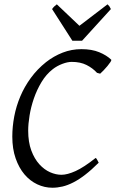

<svg xmlns="http://www.w3.org/2000/svg" viewBox="-20 -858 537 891"><path d="M496.1 -581.1Q498 -578.6 492.7 -570.3Q487.3 -562 478.8 -551.8Q470.2 -541.5 460.7 -531.5Q451.2 -521.5 444.8 -516.1L430.2 -520Q410.2 -542 381.6 -556.4Q353 -570.8 313 -570.8Q293.5 -570.8 269 -561.5Q244.6 -552.2 225.1 -537.1Q194.3 -513.2 172.6 -477.1Q150.9 -440.9 137.2 -401.1Q123.5 -361.3 117.2 -322Q110.8 -282.7 110.8 -252Q110.8 -198.7 125.2 -159.9Q139.6 -121.1 162.4 -95.9Q185.1 -70.8 212.2 -58.8Q239.3 -46.9 265.1 -46.9Q292.5 -46.9 330.8 -64.2Q369.1 -81.5 423.8 -125Q426.3 -124 428.2 -120.8Q430.2 -117.7 432.1 -114.3Q434.1 -110.8 435.5 -107.7Q437 -104.5 438 -103Q404.8 -69.8 375.7 -47.4Q346.7 -24.9 320.3 -11.5Q293.9 2 270 7.6Q246.1 13.2 223.1 13.2Q186.5 13.2 152.8 -2.7Q119.1 -18.6 93.5 -48.8Q67.9 -79.1 52.5 -123.3Q37.1 -167.5 37.1 -224.1Q37.1 -270 46.1 -317.6Q55.2 -365.2 74.2 -410.4Q93.3 -455.6 123 -496.3Q152.8 -537.1 193.8 -569.8Q229.5 -597.7 270.8 -613.8Q312 -629.9 357.9 -629.9Q406.2 -629.9 440.4 -615.7Q474.6 -601.6 496.1 -581.1ZM360.8 -668.9H315.9L221.7 -815.9Q228.5 -825.2 232.4 -828.6Q236.3 -832 243.7 -837.9L348.6 -738.3L479 -837.9Q484.9 -832.5 487.5 -828.9Q490.2 -825.2 494.6 -815.9Z"/></svg>

Font: Gentium Plus Phon
Style: Italic
Weight: 400
Italic angle: -8°
Designer: J. Victor Gaultney, Annie Olsen, Iska Routamaa, Becca Hirsbrunner
Foundry: SIL International
Version: Version 5.000